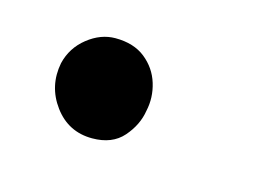

<svg xmlns="http://www.w3.org/2000/svg" viewBox="-37 -175 333 241"><g transform="rotate(15 129.5 -54.5)"><path d="M94 10Q63 10 44.5 -15Q26 -40 32 -71Q37 -92 54 -105.5Q71 -119 90 -119Q114 -119 129 -107Q144 -95 149.5 -77Q155 -59 151 -41Q148 -22 134 -6Q120 10 94 10Z"/></g></svg>

Font: Shantell Sans Light
Style: Italic
Weight: 300
Italic angle: -11°
Designer: Stephen Nixon, Anya Danilova, Shantell Martin
Foundry: Arrow Type
Version: Version 1.008;[ac192a2d6]